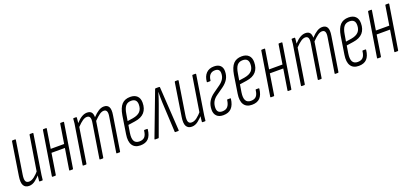

<svg xmlns="http://www.w3.org/2000/svg" viewBox="15 -1207 4110 1931"><g transform="rotate(-20 2069.5 -241.0)"><path d="M106 6Q66 6 48.5 -24Q31 -54 42 -123L97 -475Q99 -482 105 -482H132Q139 -482 138 -475L83 -125Q75 -76 84 -55.5Q93 -35 120 -35Q147 -35 176 -57Q205 -79 235 -115L233 -75Q205 -43 173.5 -18.5Q142 6 106 6ZM222 0Q216 0 216 -6Q218 -28 221 -54Q224 -80 227 -97L225 -101L285 -475Q286 -482 292 -482H320Q327 -482 326 -475L269 -115Q263 -81 259.5 -54.5Q256 -28 254 -6Q254 0 248 0Z M543 0Q537 0 538 -7L613 -475Q614 -482 619 -482H649Q655 -482 654 -475L579 -7Q578 0 573 0ZM359 0Q352 0 353 -7L428 -475Q429 -482 436 -482H465Q471 -482 469 -475L395 -7Q394 0 388 0ZM425 -230 431 -270H589L583 -230Z M688 0Q681 0 682 -7L739 -367Q746 -402 749 -429Q752 -456 753 -476Q753 -482 760 -482H786Q791 -482 791 -476Q790 -462 788.5 -447Q787 -432 785 -419Q818 -455 846.5 -471.5Q875 -488 903 -488Q934 -488 949 -471Q964 -454 964 -417Q998 -453 1026.5 -470.5Q1055 -488 1083 -488Q1121 -488 1136 -460.5Q1151 -433 1141 -374L1083 -7Q1082 0 1076 0H1048Q1041 0 1042 -7L1100 -371Q1107 -410 1099 -429Q1091 -448 1067 -448Q1046 -448 1021.5 -431Q997 -414 962 -378L903 -7Q902 0 896 0H868Q861 0 862 -7L920 -371Q927 -410 919 -429Q911 -448 887 -448Q866 -448 841 -431.5Q816 -415 782 -379L723 -7Q722 0 716 0Z M1298 6Q1239 6 1213 -34Q1187 -74 1199 -149L1229 -341Q1242 -418 1274.5 -453Q1307 -488 1365 -488Q1412 -488 1438 -463Q1464 -438 1464 -391Q1464 -327 1430.5 -288.5Q1397 -250 1327 -240L1253 -229L1240 -149Q1231 -91 1246.5 -63Q1262 -35 1301 -35Q1339 -35 1358 -55.5Q1377 -76 1382 -121Q1382 -127 1388 -127H1415Q1422 -127 1421 -120Q1414 -56 1384 -25Q1354 6 1298 6ZM1259 -268 1319 -277Q1372 -286 1397 -312.5Q1422 -339 1422 -386Q1422 -448 1361 -448Q1322 -448 1301 -422.5Q1280 -397 1271 -339Z M1455 0Q1449 0 1451 -7L1628 -474Q1630 -482 1637 -482H1674Q1681 -482 1681 -474L1710 -7Q1710 0 1705 0H1672Q1667 0 1667 -5L1651 -322Q1650 -349 1649.5 -379.5Q1649 -410 1650 -437H1649Q1641 -409 1631.5 -379.5Q1622 -350 1612 -323L1496 -5Q1494 0 1490 0Z M1848 6Q1808 6 1790.5 -24Q1773 -54 1784 -123L1839 -475Q1841 -482 1847 -482H1874Q1881 -482 1880 -475L1825 -125Q1817 -76 1826 -55.5Q1835 -35 1862 -35Q1889 -35 1918 -57Q1947 -79 1977 -115L1975 -75Q1947 -43 1915.5 -18.5Q1884 6 1848 6ZM1964 0Q1958 0 1958 -6Q1960 -28 1963 -54Q1966 -80 1969 -97L1967 -101L2027 -475Q2028 -482 2034 -482H2062Q2069 -482 2068 -475L2011 -115Q2005 -81 2001.5 -54.5Q1998 -28 1996 -6Q1996 0 1990 0Z M2185 6Q2139 6 2115 -18.5Q2091 -43 2091 -84Q2091 -136 2113 -173.5Q2135 -211 2175 -239L2248 -291Q2277 -312 2293 -338Q2309 -364 2309 -399Q2309 -448 2258 -448Q2225 -448 2205.5 -427.5Q2186 -407 2182 -367Q2181 -361 2174 -361H2147Q2141 -361 2142 -367Q2147 -424 2178 -456Q2209 -488 2262 -488Q2305 -488 2328 -466.5Q2351 -445 2351 -406Q2351 -358 2330 -322.5Q2309 -287 2268 -258L2197 -208Q2164 -185 2148.5 -156.5Q2133 -128 2133 -90Q2133 -34 2189 -34Q2226 -34 2246 -56Q2266 -78 2272 -124Q2272 -130 2278 -130H2308Q2312 -130 2312 -124Q2304 -59 2273 -26.5Q2242 6 2185 6Z M2492 6Q2433 6 2407 -34Q2381 -74 2393 -149L2423 -341Q2436 -418 2468.5 -453Q2501 -488 2559 -488Q2606 -488 2632 -463Q2658 -438 2658 -391Q2658 -327 2624.5 -288.5Q2591 -250 2521 -240L2447 -229L2434 -149Q2425 -91 2440.5 -63Q2456 -35 2495 -35Q2533 -35 2552 -55.5Q2571 -76 2576 -121Q2576 -127 2582 -127H2609Q2616 -127 2615 -120Q2608 -56 2578 -25Q2548 6 2492 6ZM2453 -268 2513 -277Q2566 -286 2591 -312.5Q2616 -339 2616 -386Q2616 -448 2555 -448Q2516 -448 2495 -422.5Q2474 -397 2465 -339Z M2880 0Q2874 0 2875 -7L2950 -475Q2951 -482 2956 -482H2986Q2992 -482 2991 -475L2916 -7Q2915 0 2910 0ZM2696 0Q2689 0 2690 -7L2765 -475Q2766 -482 2773 -482H2802Q2808 -482 2806 -475L2732 -7Q2731 0 2725 0ZM2762 -230 2768 -270H2926L2920 -230Z M3025 0Q3018 0 3019 -7L3076 -367Q3083 -402 3086 -429Q3089 -456 3090 -476Q3090 -482 3097 -482H3123Q3128 -482 3128 -476Q3127 -462 3125.5 -447Q3124 -432 3122 -419Q3155 -455 3183.5 -471.5Q3212 -488 3240 -488Q3271 -488 3286 -471Q3301 -454 3301 -417Q3335 -453 3363.5 -470.5Q3392 -488 3420 -488Q3458 -488 3473 -460.5Q3488 -433 3478 -374L3420 -7Q3419 0 3413 0H3385Q3378 0 3379 -7L3437 -371Q3444 -410 3436 -429Q3428 -448 3404 -448Q3383 -448 3358.5 -431Q3334 -414 3299 -378L3240 -7Q3239 0 3233 0H3205Q3198 0 3199 -7L3257 -371Q3264 -410 3256 -429Q3248 -448 3224 -448Q3203 -448 3178 -431.5Q3153 -415 3119 -379L3060 -7Q3059 0 3053 0Z M3635 6Q3576 6 3550 -34Q3524 -74 3536 -149L3566 -341Q3579 -418 3611.5 -453Q3644 -488 3702 -488Q3749 -488 3775 -463Q3801 -438 3801 -391Q3801 -327 3767.5 -288.5Q3734 -250 3664 -240L3590 -229L3577 -149Q3568 -91 3583.5 -63Q3599 -35 3638 -35Q3676 -35 3695 -55.5Q3714 -76 3719 -121Q3719 -127 3725 -127H3752Q3759 -127 3758 -120Q3751 -56 3721 -25Q3691 6 3635 6ZM3596 -268 3656 -277Q3709 -286 3734 -312.5Q3759 -339 3759 -386Q3759 -448 3698 -448Q3659 -448 3638 -422.5Q3617 -397 3608 -339Z M4023 0Q4017 0 4018 -7L4093 -475Q4094 -482 4099 -482H4129Q4135 -482 4134 -475L4059 -7Q4058 0 4053 0ZM3839 0Q3832 0 3833 -7L3908 -475Q3909 -482 3916 -482H3945Q3951 -482 3949 -475L3875 -7Q3874 0 3868 0ZM3905 -230 3911 -270H4069L4063 -230Z"/></g></svg>

Font: Sofia Sans Extra Condensed Light
Style: Italic
Weight: 300
Italic angle: -9°
Version: Version 4.100